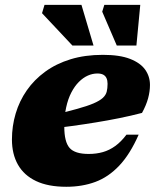

<svg xmlns="http://www.w3.org/2000/svg" viewBox="-20 -736 628 772"><path d="M371.5 -440.5Q352 -440.5 333 -432Q314 -423.5 297 -406.5Q280 -389.5 266.8 -364Q253.5 -338.5 246 -304.2Q238.5 -270 238.5 -226.5Q238.5 -165.5 259.8 -141.2Q281 -117 336.5 -117Q367.5 -117 393.8 -124.5Q420 -132 443.5 -149Q467 -166 488.5 -194.5H537.5Q503 -116 459.5 -70Q416 -24 363.2 -4.5Q310.5 15 246.5 15Q173.5 15 125 -8Q76.5 -31 52.2 -73.8Q28 -116.5 28 -175Q28 -229 43 -279.5Q58 -330 87.8 -372.8Q117.5 -415.5 161.8 -447.8Q206 -480 264 -497.8Q322 -515.5 393.5 -515.5Q461.5 -515.5 503 -499.2Q544.5 -483 563.8 -455.8Q583 -428.5 583 -394.5Q583 -368.5 575.5 -340.8Q568 -313 551 -282Q507 -270.5 460 -261Q413 -251.5 365.2 -243.8Q317.5 -236 270.2 -229.5Q223 -223 178 -218.5L181 -270Q246 -286 288.5 -297.8Q331 -309.5 356 -320.2Q381 -331 393.2 -342.2Q405.5 -353.5 409 -367.2Q412.5 -381 412.5 -399Q412.5 -412.5 408.2 -421.8Q404 -431 395 -435.8Q386 -440.5 371.5 -440.5ZM356 -553H271L149 -683L159 -716.5H307.5ZM528.5 -553H449.5L391 -689L399.5 -716.5H544Z"/></svg>

Font: Newsreader 9pt ExtraBold
Style: Italic
Weight: 800
Italic angle: -17°
Designer: Hugues Gentile
Foundry: Production Type
Version: Version 1.003